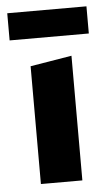

<svg xmlns="http://www.w3.org/2000/svg" viewBox="-47 -636 379 669"><g transform="rotate(-5 142.0 -301.5)"><path d="M69 0V-412L214 -436V0ZM4 -508V-603H281V-508Z"/></g></svg>

Font: Ysabeau ExtraBold
Style: Regular
Weight: 800
Designer: Christian Thalmann (Catharsis Fonts)
Version: Version 2.002